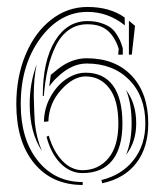

<svg xmlns="http://www.w3.org/2000/svg" viewBox="-20 -563 473 552"><path d="M350.6 -405.8V-503.4L368.2 -488.8L358.9 -405.8ZM113.8 -169.9 120.1 -172.9Q133.3 -127.9 159.2 -100.8Q185.1 -73.7 217.3 -73.7Q262.7 -73.7 291.5 -107.9Q320.3 -142.1 320.3 -208Q320.3 -275.4 294.2 -309.3Q268.1 -343.3 226.1 -343.3Q190.4 -343.3 155.5 -304.4Q120.6 -265.6 119.1 -213.9L106.4 -212.9Q106.9 -252.4 125.7 -285.6Q144.5 -318.8 171.6 -336.4Q198.7 -354 226.1 -354Q277.8 -354 304.9 -316.9Q332 -279.8 332 -208Q332 -138.2 302.7 -101.8Q273.4 -65.4 217.3 -65.4Q181.6 -65.4 154.1 -93.3Q126.5 -121.1 113.8 -169.9ZM106 -287.1H103Q103 -387.7 137.9 -445.1Q172.9 -502.4 231.4 -502.4Q252.4 -502.4 268.8 -497.3Q285.2 -492.2 295.4 -485.4Q305.7 -478.5 313.5 -467Q321.3 -455.6 325.2 -446.5Q329.1 -437.5 333 -424.3V-422.9V-405.8H319.8L321.3 -422.9L320.8 -424.3Q310.1 -457 289.3 -475.1Q268.6 -493.2 231 -493.2Q200.7 -493.2 177.7 -476.8Q154.8 -460.4 140.4 -431.2Q126 -401.9 117.7 -366.2Q109.4 -330.6 106 -287.1ZM217.8 -31.2Q129.4 -31.2 78.1 -93.8Q26.9 -156.2 26.9 -263.7Q26.9 -341.8 53.5 -405.8Q80.1 -469.7 127 -506.3Q173.8 -543 231.4 -543Q295.9 -543 338.4 -512.7L338.9 -490.2Q290.5 -528.8 231.4 -528.8Q151.9 -528.8 95.7 -452.4Q39.6 -376 39.6 -263.7Q39.6 -162.6 88.6 -101.1Q137.7 -39.6 217.8 -39.6ZM271.5 -45.4Q330.1 -59.6 364 -102.8Q397.9 -146 397.9 -208Q397.9 -286.1 351.6 -333.3Q305.2 -380.4 229 -380.4Q185.1 -380.4 143.6 -339.8Q136.7 -333.5 131.3 -327.1Q126 -320.8 124 -317.4L121.6 -314.5L126 -347.7L142.6 -361.3Q183.6 -395.5 229 -395.5Q311.5 -395.5 358.9 -345Q406.2 -294.4 406.2 -208Q406.2 -139.2 372.1 -94.5Q337.9 -49.8 273.9 -36.1ZM85.4 -377.9Q77.1 -339.8 77.1 -287.1Q78.1 -238.8 80.1 -210.4Q84.5 -166.5 100.6 -128.9Q65.4 -181.6 65.4 -263.7Q65.4 -324.2 85.4 -377.9ZM342.3 -117.7Q358.4 -156.7 358.4 -208Q358.4 -266.6 342.3 -304.2Q371.6 -266.1 371.6 -208Q371.6 -154.8 342.3 -117.7Z"/></svg>

Font: FoglihtenNo03
Style: Regular
Weight: 500
Version: Version 0.59